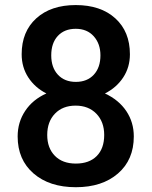

<svg xmlns="http://www.w3.org/2000/svg" viewBox="-20 -741 608 770"><path d="M501 -523.4Q501 -471.2 474.1 -430.4Q447.3 -389.6 400.9 -366.2Q456.5 -340.3 486.6 -295.4Q516.6 -250.5 516.6 -193.8Q516.6 -100.1 453.1 -45.2Q389.6 9.8 284.2 9.8Q178.2 9.8 114.5 -45.4Q50.8 -100.6 50.8 -193.8Q50.8 -251 81.1 -296.4Q111.3 -341.8 166 -366.2Q120.1 -389.6 93.5 -430.4Q66.9 -471.2 66.9 -523.4Q66.9 -614.3 125.5 -667.5Q184.1 -720.7 283.7 -720.7Q383.8 -720.7 442.4 -667.5Q501 -614.3 501 -523.4ZM397.9 -199.7Q397.9 -252.4 366.5 -284.9Q335 -317.4 283.2 -317.4Q231.4 -317.4 200.4 -285.2Q169.4 -252.9 169.4 -199.7Q169.4 -147.5 200 -116.2Q230.5 -85 284.2 -85Q337.9 -85 367.9 -115.2Q397.9 -145.5 397.9 -199.7ZM382.8 -519Q382.8 -565.4 356 -595.5Q329.1 -625.5 283.7 -625.5Q238.3 -625.5 211.9 -596.9Q185.5 -568.4 185.5 -519Q185.5 -470.2 212.2 -441.4Q238.8 -412.6 284.2 -412.6Q329.6 -412.6 356.2 -441.4Q382.8 -470.2 382.8 -519Z"/></svg>

Font: TypoPRO Roboto
Style: Regular
Weight: 500
Designer: Google
Version: Version 2.136; 2016